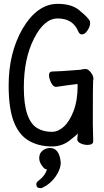

<svg xmlns="http://www.w3.org/2000/svg" viewBox="-20 -739 540 999"><path d="M250 23Q182 23 130.5 -6.5Q79 -36 52 -105Q25 -174 25 -295Q25 -463 97 -589Q174 -719 280 -719Q360 -719 400 -679Q436 -650 448 -629L449 -618Q449 -602 435.5 -581Q422 -560 406 -560Q394 -560 388 -574Q360 -643 280 -643Q210 -643 157 -538.5Q104 -434 104 -285Q104 -196 122 -144.5Q140 -93 172.5 -73Q205 -53 250 -53Q282 -53 312 -80Q342 -107 363 -162Q384 -217 384 -296L383 -302Q332 -296 273 -287Q260 -287 252.5 -298Q245 -309 240 -322.5Q235 -336 235 -347Q235 -367 253 -367Q286 -367 398 -376Q413 -380 425 -380Q435 -380 444.5 -371Q454 -362 460 -351Q466 -340 466 -331Q466 -324 464.5 -319.5Q463 -315 463 -94L465 -4Q465 15 434 15Q417 15 399.5 7Q382 -1 382 -14L385 -45Q383 -40 343 -8.5Q303 23 250 23ZM191 240Q169 240 169 220Q169 211 177 204Q216 175 224 142Q212 142 204 130Q184 107 184 84Q184 59 201 45Q218 31 240 31Q289 31 296 106Q296 142 269 180Q242 218 204 236Q198 240 191 240Z"/></svg>

Font: LXGW WenKai Mono TC
Style: Bold
Weight: 700
Designer: LXGW / Fontworks Inc.
Foundry: LXGW / Fontworks Inc.
Version: Version 1.330